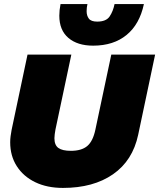

<svg xmlns="http://www.w3.org/2000/svg" viewBox="-20 -912 781 942"><path d="M437 -688Q360 -688 315.5 -726Q271 -764 271 -835Q271 -862 277 -892H409Q405 -875 405 -857Q405 -835 416 -820.5Q427 -806 457 -806Q501 -806 518 -831.5Q535 -857 542 -892H686Q665 -793 601 -740.5Q537 -688 437 -688ZM289 10Q211 10 153 -18Q95 -46 62.5 -96.5Q30 -147 30 -214Q30 -229 32 -244Q34 -259 37 -275L115 -644H330L252 -276Q250 -264 248.5 -253.5Q247 -243 247 -234Q247 -200 266.5 -186Q286 -172 328 -172Q380 -172 408 -195.5Q436 -219 448 -276L526 -644H741L658 -251Q631 -124 534.5 -57Q438 10 289 10Z"/></svg>

Font: Kanit ExtraBold
Style: Italic
Weight: 800
Italic angle: -12°
Designer: Katatrad Team
Foundry: CadsonDemak
Version: Version 2.000; ttfautohint (v1.8.3)